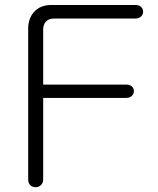

<svg xmlns="http://www.w3.org/2000/svg" viewBox="-20 -738 636 775"><path d="M186.5 -717.8Q141.6 -717.8 116.2 -688.5Q93.8 -662.1 93.8 -623V-13.7Q93.8 1 102.5 9.8Q111.3 17.6 124 17.6Q135.7 17.6 144.5 9.8Q154.3 1 154.3 -13.7V-342.8H489.3Q503.9 -342.8 512.7 -351.6Q520.5 -359.4 520.5 -370.1Q520.5 -380.9 512.7 -388.7Q503.9 -396.5 489.3 -396.5H154.3V-619.1Q154.3 -637.7 164.1 -649.4Q175.8 -663.1 197.3 -663.1H526.4Q541 -663.1 549.8 -671.9Q557.6 -679.7 557.6 -690.4Q557.6 -702.1 549.8 -710Q541 -717.8 526.4 -717.8Z"/></svg>

Font: Gulim
Style: Regular
Weight: 400
Version: Version 2.21